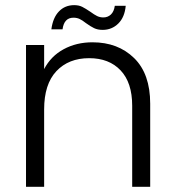

<svg xmlns="http://www.w3.org/2000/svg" viewBox="-20 -719 673 739"><path d="M80.1 0V-545.9H149.9V-453.1Q175.8 -502.9 224.9 -529.5Q273.9 -556.2 335.9 -556.2Q434.1 -556.2 496.1 -495.6Q558.1 -435.1 558.1 -319.8V0H488.8V-312Q488.8 -400.9 444.3 -448Q399.9 -495.1 323.2 -495.1Q244.1 -495.1 197 -445.1Q149.9 -395 149.9 -297.9V0ZM177.7 -606Q183.6 -650.9 206.8 -675Q230 -699.2 265.6 -699.2Q283.7 -699.2 296.6 -692.6Q309.6 -686 327.6 -673.8Q342.8 -662.6 353.8 -657.2Q364.7 -651.9 377.9 -651.9Q395 -651.9 407 -663.3Q418.9 -674.8 421.9 -696.8H463.9Q460 -652.8 435.3 -628.4Q410.6 -604 375 -604Q356 -604 342.3 -610.6Q328.6 -617.2 311 -629.9Q296.9 -641.1 286.4 -646Q275.9 -650.9 262.7 -650.9Q226.6 -650.9 220.7 -606Z"/></svg>

Font: Poppins Light
Style: Regular
Weight: 300
Designer: Ninad Kale (Devanagari), Jonny Pinhorn (Latin)
Foundry: Indian Type Foundry
Version: 4.004